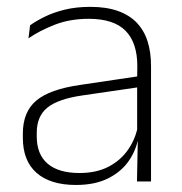

<svg xmlns="http://www.w3.org/2000/svg" viewBox="-20 -516 518 546"><path d="M369.5 0 372 -125 370 -131.5V-290L370.5 -328Q370.5 -394.5 337 -428.5Q303.5 -462.5 232.5 -462.5Q178.5 -462.5 135.2 -445.5Q92 -428.5 61 -407L65.5 -444Q82 -456 106.8 -468.2Q131.5 -480.5 164 -488.5Q196.5 -496.5 237 -496.5Q282 -496.5 314.8 -485Q347.5 -473.5 368.5 -451.8Q389.5 -430 399.5 -399Q409.5 -368 409.5 -328.5V0ZM196 10Q123.5 10 84.2 -24.2Q45 -58.5 45 -124V-136.5Q45 -197.5 83 -229.8Q121 -262 208 -274.5L379.5 -300L381.5 -269L213.5 -244.5Q145 -234.5 114.8 -210Q84.5 -185.5 84.5 -138.5V-128Q84.5 -77 115.5 -50.5Q146.5 -24 206 -24Q254.5 -24 289.2 -42.2Q324 -60.5 345.2 -91.8Q366.5 -123 373 -162L383.5 -131H374.5Q369.5 -94 348.5 -61.8Q327.5 -29.5 289.5 -9.8Q251.5 10 196 10Z"/></svg>

Font: Anek Latin Medium ExtraLight
Style: Regular
Weight: 250
Version: Version 1.003